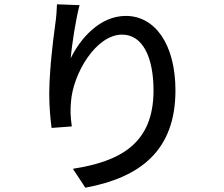

<svg xmlns="http://www.w3.org/2000/svg" viewBox="-20 -818 1040 893"><path d="M796 -397C796 -612 701 -744 565 -744C444 -744 353 -638 309 -547C314 -610 333 -731 350 -794L245 -798C244 -770 242 -739 237 -705C231 -661 224 -608 219 -553L218 -542C218 -539 217 -535 217 -532L216 -521C216 -516 215 -511 215 -505L214 -495C211 -455 209 -416 209 -383C209 -317 215 -261 220 -223L314 -230C307 -278 307 -310 310 -343C319 -475 426 -657 548 -657C643 -657 694 -553 694 -397C694 -149 538 -67 319 -33L377 55C632 8 796 -118 796 -397Z"/></svg>

Font: Glow Sans SC Normal Medium
Style: Regular
Weight: 600
Designer: Ryoko NISHIZUKA (kana, bopomofo & ideographs); Paul D. Hunt (Latin, Greek & Cyrillic); Sandoll Communications, Soo-young
Version: Version 0.93